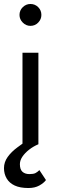

<svg xmlns="http://www.w3.org/2000/svg" viewBox="-23 -725 303 965"><path d="M75 -650Q75 -673 91.5 -689Q108 -705 130 -705Q153 -705 169 -689Q185 -673 185 -650Q185 -628 169 -611.5Q153 -595 130 -595Q108 -595 91.5 -611.5Q75 -628 75 -650ZM170 -460V0Q144 11 123 27.5Q102 44 89.5 62.5Q77 81 77 100Q77 127 90 138.5Q103 150 125 150Q145 150 155 145Q165 140 175 130L208 180Q197 195 174.5 207.5Q152 220 120 220Q78 220 51 207.5Q24 195 10.5 172Q-3 149 -3 120Q-3 90 15.5 64Q34 38 64 16Q77 6 90 -3V-460Z"/></svg>

Font: Venryn Sans
Style: Regular
Weight: 400
Designer: Owen Earl, indestructible type* (font) & Cristiano Sobral (main changes)
Version: Version 3.600; ttfautohint (v1.8.3)